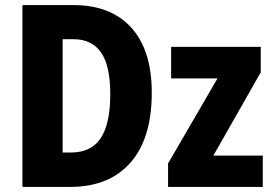

<svg xmlns="http://www.w3.org/2000/svg" viewBox="-20 -734 1073 754"><path d="M576 -370Q576 -190 492 -95Q408 0 256 0H68V-714H269Q415 -714 495.5 -625.5Q576 -537 576 -370ZM413 -364Q413 -477 376.5 -528.5Q340 -580 269 -580H226V-135H258Q338 -135 375.5 -191.5Q413 -248 413 -364ZM1012 0H640V-92L834 -426H652V-550H1004V-450L818 -123H1012Z"/></svg>

Font: Noto Sans Condensed ExtraBold
Style: Regular
Weight: 800
Width: 3
Designer: Monotype Design Team
Foundry: Monotype Imaging Inc.
Version: Version 2.013; ttfautohint (v1.8.4.7-5d5b)